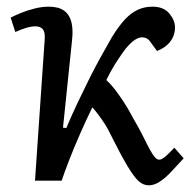

<svg xmlns="http://www.w3.org/2000/svg" viewBox="-20 -542 581 576"><path d="M169 -159 179 -158Q194 -194 212 -232Q230 -270 248.5 -307Q267 -344 285 -376Q303 -408 316 -431Q337 -465 355.5 -484.5Q374 -504 394 -513Q414 -522 437 -522Q471 -522 488 -501.5Q505 -481 505 -460Q505 -436 491 -417.5Q477 -399 451 -389L432 -415Q427 -423 420.5 -426.5Q414 -430 406 -430Q396 -430 384 -422Q372 -414 357 -396Q347 -383 331.5 -359.5Q316 -336 299 -302Q313 -289 324.5 -274Q336 -259 350 -238Q364 -217 382 -183Q399 -154 410 -131.5Q421 -109 429.5 -93.5Q438 -78 444.5 -70.5Q451 -63 458 -63Q466 -63 478.5 -74.5Q491 -86 503 -99L531 -67Q510 -44 492.5 -25.5Q475 -7 458.5 3.5Q442 14 426 14Q410 14 396 1.5Q382 -11 362 -44.5Q342 -78 311 -140Q303 -157 293.5 -171.5Q284 -186 275 -198Q266 -210 257 -220Q238 -181 220 -140Q202 -99 188 -63Q174 -27 165 0H85L114 -423Q116 -444 109 -453.5Q102 -463 86 -463Q74 -463 59 -458.5Q44 -454 26 -446L12 -489Q23 -495 42.5 -503Q62 -511 84 -516.5Q106 -522 126 -522Q155 -522 171.5 -510.5Q188 -499 194 -476.5Q200 -454 196 -420Z"/></svg>

Font: Literata 18pt
Style: Italic
Weight: 400
Italic angle: -2°
Designer: Latin by Veronika Burian and Jose Scaglione. Greek by Irene Vlachou. Cyrillic by Vera Evstafieva
Foundry: TypeTogether
Version: Version 3.103;gftools[0.9.29]